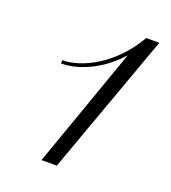

<svg xmlns="http://www.w3.org/2000/svg" viewBox="-128 -791 790 887"><g transform="rotate(20 266.5 -347.5)"><path d="M252.4 0 503.4 -695.3H439C347.7 -535.6 202.6 -466.3 109.4 -466.3V-450.2C186 -450.2 296.9 -490.2 386.2 -591.3L177.2 0Z"/></g></svg>

Font: Petit Formal Script
Style: Regular
Weight: 400
Designer: Pablo Impallari, Brenda Gallo, Rodrigo Fuenzalida
Foundry: Pablo Impallari, Brenda Gallo, Rodrigo Fuenzalida
Version: Version 1.001